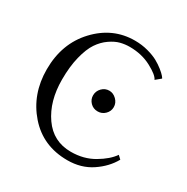

<svg xmlns="http://www.w3.org/2000/svg" viewBox="-154 -790 907 933"><g transform="rotate(30 299.5 -324.0)"><path d="M355 -269Q330 -269 313.5 -286Q297 -303 297 -326Q297 -350 314 -367.5Q331 -385 355 -385Q377 -385 395 -367.5Q413 -350 413 -326Q413 -303 396 -286Q379 -269 355 -269ZM568 -121Q538 -67 480.5 -28.5Q423 10 346 10Q209 10 124 -87Q39 -184 39 -323Q39 -468 128 -563Q217 -658 341 -658Q380 -658 415 -648.5Q450 -639 472.5 -626.5Q495 -614 513 -599.5Q531 -585 538.5 -576Q546 -567 547 -564L518 -540Q509 -562 455.5 -590.5Q402 -619 334 -619Q308 -619 282.5 -612.5Q257 -606 228 -586Q199 -566 177.5 -534Q156 -502 142 -446Q128 -390 128 -317Q128 -196 184.5 -115Q241 -34 340 -34Q412 -34 468 -67Q524 -100 550 -138Z"/></g></svg>

Font: Libertinus Sans
Style: Regular
Weight: 400
Designer: Philipp H. Poll
Foundry: Khaled Hosny
Version: Version 6.1